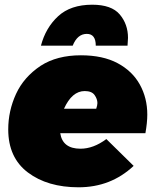

<svg xmlns="http://www.w3.org/2000/svg" viewBox="-20 -789 663 816"><path d="M522 -595H387Q387 -645 349 -645Q309 -645 289 -595H154Q174 -671 227 -720Q280 -769 372 -769Q454 -769 489 -727.5Q524 -686 524 -628ZM314 7Q182 7 98.5 -56Q15 -119 15 -239Q15 -317.5 48 -389.5Q81 -461.5 153 -509.5Q222 -554 324 -554Q417 -554 479.8 -520.5Q542.5 -487 574.2 -429.8Q606 -372.5 606 -302Q606 -268 598 -223H236Q246 -157 322 -157Q377 -157 432 -198L548 -84Q451 7 314 7ZM389 -327Q394 -342 394 -351Q394 -368 382 -385Q370 -402 340 -402Q286 -402 252 -327Z"/></svg>

Font: Argentum Sans Black
Style: Italic
Weight: 900
Italic angle: -11°
Designer: Julieta Ulanovsky (font), Cristiano Sobral (main changes and remaster)
Foundry: Julieta Ulanovsky (font), Cristiano Sobral (main changes and remaster)
Version: Version 2.007;June 15, 2022;FontCreator 14.0.0.2814 64-bit; 